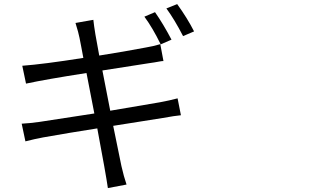

<svg xmlns="http://www.w3.org/2000/svg" viewBox="-20 -872 1540 955"><path d="M833 -674.8 779.3 -651.4Q739.3 -733.4 698.2 -789.1L751 -811.5Q792 -752.9 833 -674.8ZM444.3 -773.4Q450.2 -716.8 473.6 -595.7Q597.7 -615.2 705.1 -635.7Q741.2 -641.6 777.3 -652.3L793 -568.4Q786.1 -568.4 774.9 -566.4Q763.7 -564.5 747.1 -561.5Q730.5 -558.6 720.7 -557.6L489.3 -521.5L528.3 -321.3Q668.9 -344.7 775.4 -363.3Q823.2 -372.1 863.3 -382.8L879.9 -298.8Q848.6 -295.9 790 -285.2Q785.2 -284.2 543 -246.1Q576.2 -83 584 -45.9Q595.7 5.9 609.4 45.9L516.6 63.5Q506.8 -4.9 463.9 -233.4Q326.2 -211.9 194.3 -188.5Q152.3 -180.7 106.4 -168.9L87.9 -256.8Q127 -258.8 175.8 -265.6Q180.7 -266.6 449.2 -307.6L410.2 -508.8Q209 -477.5 109.4 -456.1L90.8 -544.9Q196.3 -552.7 394.5 -584Q389.6 -610.4 383.8 -641.1Q377.9 -671.9 375.5 -683.6Q373 -695.3 368.2 -714.4Q363.3 -733.4 355.5 -757.8ZM807.6 -830.1 861.3 -851.6Q912.1 -781.2 945.3 -715.8L890.6 -692.4Q847.7 -775.4 807.6 -830.1Z"/></svg>

Font: Bpmf Zihi Sans Regular
Style: Regular
Weight: 400
Foundry: But Ko
Version: Version 1.320